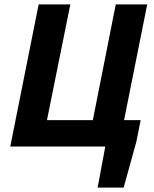

<svg xmlns="http://www.w3.org/2000/svg" viewBox="-20 -671 706 879"><path d="M27 0H462L427 188H546L604 -21L624 -121H548L654 -651H510L405 -121H195L302 -651H157Z"/></svg>

Font: Source Sans Pro
Style: Bold Italic
Weight: 700
Italic angle: -11°
Designer: Paul D. Hunt
Foundry: Adobe Systems Incorporated
Version: Version 3.006;hotconv 1.0.111;makeotfexe 2.5.65597